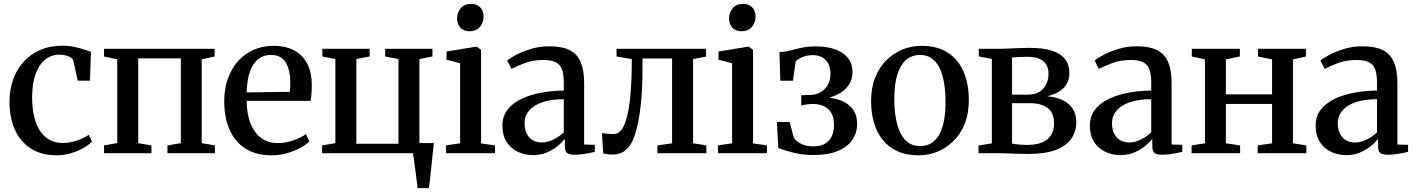

<svg xmlns="http://www.w3.org/2000/svg" viewBox="-20 -789 7292 989"><path d="M272.5 11Q192 11 137.8 -24.5Q83.5 -60 56.2 -122.2Q29 -184.5 29 -263Q28.5 -324.5 46.8 -377Q65 -429.5 100.2 -469.2Q135.5 -509 186 -531.2Q236.5 -553.5 301 -553.5Q335.5 -553.5 364 -547.2Q392.5 -541 413.8 -533.8Q435 -526.5 448.5 -522.5L443.5 -373.5H380L358 -475Q356.5 -483.5 346.5 -491Q336.5 -498.5 320.8 -503Q305 -507.5 285.5 -507.5Q245.5 -507.5 214 -483.2Q182.5 -459 164.2 -410.5Q146 -362 145.5 -289.5Q145.5 -230.5 156.5 -186Q167.5 -141.5 188.2 -112Q209 -82.5 237.5 -67.5Q266 -52.5 300.5 -52.5Q328.5 -52.5 354.2 -58.8Q380 -65 401.5 -74.8Q423 -84.5 437.5 -94.5L454 -59.5Q438 -43 409.8 -26.8Q381.5 -10.5 346 0.2Q310.5 11 272.5 11Z M516 0V-40L584 -52V-483.5L516 -498V-537.5H1085.5V-498L1019 -483.5V-51.5L1087 -40V0H842.5V-40L911.5 -51.5V-488.5H692V-51.5L760 -40V0Z M1380 11Q1298 11 1243.8 -24Q1189.5 -59 1162.2 -121.5Q1135 -184 1135 -267Q1135 -333 1154.5 -386Q1174 -439 1208.2 -476.2Q1242.5 -513.5 1288.5 -533.2Q1334.5 -553 1388 -553Q1480.5 -553 1532 -502.8Q1583.5 -452.5 1586 -358.5Q1586 -328 1584.5 -306.5Q1583 -285 1579.5 -269.5H1250.5Q1251 -222.5 1261.2 -182.5Q1271.5 -142.5 1291.2 -113.5Q1311 -84.5 1341 -68.2Q1371 -52 1411 -52Q1451.5 -52 1492.5 -66.5Q1533.5 -81 1556 -98.5L1573 -61Q1556 -43 1525.5 -26.5Q1495 -10 1457.2 0.5Q1419.5 11 1380 11ZM1250.5 -313 1473 -316Q1474.5 -326.5 1475 -338.8Q1475.5 -351 1475.5 -361.5Q1475.5 -427 1452.5 -466.5Q1429.5 -506 1375 -506Q1348 -506 1325.8 -494.5Q1303.5 -483 1287 -459.5Q1270.5 -436 1261.2 -399.5Q1252 -363 1250.5 -313Z M2131 180Q2129 159.5 2125.8 135.2Q2122.5 111 2119.2 86Q2116 61 2112.8 38.8Q2109.5 16.5 2107 0H1639V-40L1707.5 -51.5V-485L1640.5 -498V-537.5H1884V-498L1815.5 -485V-48.5H2032.5V-485L1964 -498V-537.5H2207.5V-498L2140.5 -485V-52H2215Q2213 -32 2210.2 -8.8Q2207.5 14.5 2205 40Q2202.5 65.5 2199.8 90.5Q2197 115.5 2194.2 138.5Q2191.5 161.5 2189.5 180Z M2277.5 0V-40L2350 -51V-463L2280 -481.5V-523.5L2428.5 -548H2437L2458 -532V-50.5L2529.5 -40V0ZM2398.5 -628Q2368 -628 2351.2 -646.8Q2334.5 -665.5 2334.5 -693.5Q2334.5 -724.5 2353.2 -746.8Q2372 -769 2406.5 -769H2407.5Q2437.5 -769 2454.2 -750.5Q2471 -732 2471 -704Q2471 -673 2452.2 -650.5Q2433.5 -628 2399.5 -628Z M2725.5 10Q2683.5 10 2647.8 -6.8Q2612 -23.5 2590 -57.2Q2568 -91 2568 -142Q2568 -191 2595.2 -225.2Q2622.5 -259.5 2668 -280.8Q2713.5 -302 2769.8 -312Q2826 -322 2884 -322.5V-363.5Q2884 -404.5 2875.2 -430Q2866.5 -455.5 2843.8 -467.8Q2821 -480 2779.5 -480Q2724.5 -480 2682.2 -463.8Q2640 -447.5 2614.5 -434L2592.5 -477Q2605.5 -488.5 2637.5 -505.8Q2669.5 -523 2714 -536.8Q2758.5 -550.5 2809.5 -550.5Q2875 -550.5 2914.5 -530.5Q2954 -510.5 2971.5 -468.5Q2989 -426.5 2989 -360.5V-44.5L3044 -43V-7Q3033 -4 3015.8 -0.5Q2998.5 3 2979 5.5Q2959.5 8 2941.5 8Q2914.5 8 2902 -0.2Q2889.5 -8.5 2889.5 -36.5V-73.5Q2878.5 -59 2855.5 -39.2Q2832.5 -19.5 2799.5 -4.8Q2766.5 10 2725.5 10ZM2771 -55Q2799 -55 2829.8 -69.8Q2860.5 -84.5 2884 -107V-278Q2818.5 -278 2773.2 -262.2Q2728 -246.5 2705 -219Q2682 -191.5 2682 -155Q2682 -121.5 2693.8 -99.2Q2705.5 -77 2725.8 -66Q2746 -55 2771 -55Z M3132 7Q3117.5 7 3106 5Q3094.5 3 3087 0.5L3080.5 -104Q3091 -101.5 3107.5 -100Q3124 -98.5 3141 -98.5Q3173.5 -98.5 3194 -142.2Q3214.5 -186 3224.5 -272Q3234.5 -358 3234.5 -485L3156 -498V-537.5H3617V-497.5L3550 -484.5V-51L3618.5 -40V0H3366.5V-40L3442 -51V-488H3289.5V-437.5Q3289.5 -331.5 3281.5 -257.2Q3273.5 -183 3261.8 -135.5Q3250 -88 3238 -63Q3223 -31.5 3198.2 -12.2Q3173.5 7 3132 7Z M3678.5 0V-40L3751 -51V-463L3681 -481.5V-523.5L3829.5 -548H3838L3859 -532V-50.5L3930.5 -40V0ZM3799.5 -628Q3769 -628 3752.2 -646.8Q3735.5 -665.5 3735.5 -693.5Q3735.5 -724.5 3754.2 -746.8Q3773 -769 3807.5 -769H3808.5Q3838.5 -769 3855.2 -750.5Q3872 -732 3872 -704Q3872 -673 3853.2 -650.5Q3834.5 -628 3800.5 -628Z M4169 9.5Q4129 9.5 4094.8 3.2Q4060.5 -3 4034 -11.5Q4007.5 -20 3989 -26L3982 -160.5H4047.5L4069 -80Q4080 -62 4105.8 -48.5Q4131.5 -35 4169.5 -35Q4206.5 -35 4230 -49Q4253.5 -63 4264.8 -88Q4276 -113 4276 -146.5Q4276 -197 4248 -225.2Q4220 -253.5 4163.5 -253.5Q4156.5 -253.5 4145 -252.2Q4133.5 -251 4122.8 -249Q4112 -247 4107 -245.5L4107.5 -298.5L4154.5 -300Q4183.5 -300.5 4206.8 -313.8Q4230 -327 4243.8 -351.2Q4257.5 -375.5 4257.5 -409Q4257.5 -440.5 4246.2 -461.8Q4235 -483 4214.5 -494Q4194 -505 4167 -505Q4138 -505 4114 -495Q4090 -485 4078.5 -473L4064.5 -373H3999.5L3995 -521Q4017.5 -521 4037 -525.5Q4056.5 -530 4077 -535.5Q4097.5 -541 4122.5 -545.5Q4147.5 -550 4181 -550Q4242.5 -550 4285 -533.8Q4327.5 -517.5 4349.5 -488Q4371.5 -458.5 4371.5 -418Q4371.5 -379 4350.8 -349.5Q4330 -320 4293.2 -301.8Q4256.5 -283.5 4208 -277.5L4214.5 -288Q4268 -287.5 4308.8 -272.5Q4349.5 -257.5 4372.2 -227.2Q4395 -197 4395 -151.5Q4395 -104.5 4370.2 -68.2Q4345.5 -32 4295.5 -11.2Q4245.5 9.5 4169 9.5Z M4467 -268Q4467 -337.5 4488.5 -390.8Q4510 -444 4547 -480Q4584 -516 4630.2 -534.5Q4676.5 -553 4725.5 -553Q4810 -553 4864.2 -516.5Q4918.5 -480 4944.5 -417Q4970.5 -354 4970.5 -274.5Q4970.5 -204.5 4949 -151Q4927.5 -97.5 4890.5 -61.5Q4853.5 -25.5 4807.5 -7.2Q4761.5 11 4712 11Q4649 11 4602.8 -10Q4556.5 -31 4526.5 -68.8Q4496.5 -106.5 4481.8 -157.2Q4467 -208 4467 -268ZM4719.5 -36.5Q4761.5 -36.5 4790.8 -61.5Q4820 -86.5 4835.2 -137.2Q4850.5 -188 4850.5 -264.5Q4850.5 -315 4843.5 -358.8Q4836.5 -402.5 4821.2 -435.5Q4806 -468.5 4781 -487.2Q4756 -506 4719.5 -506Q4677.5 -506 4647.8 -480.8Q4618 -455.5 4602.2 -405Q4586.5 -354.5 4586.5 -277.5Q4586.5 -227 4594 -183Q4601.5 -139 4617.2 -106Q4633 -73 4658.2 -54.8Q4683.5 -36.5 4719.5 -36.5Z M5277 4Q5253 4 5224 3Q5195 2 5168.5 1Q5142 0 5124.5 0H5020.5V-39.5L5089 -50.5V-485.5L5022 -498.5V-537.5H5131Q5148.5 -537.5 5174 -538.8Q5199.5 -540 5227.8 -541.2Q5256 -542.5 5281.5 -542.5Q5357.5 -542.5 5402.8 -526.5Q5448 -510.5 5468.2 -481.8Q5488.5 -453 5488.5 -415Q5488.5 -364 5457 -334.2Q5425.5 -304.5 5374 -293Q5420.5 -289.5 5454 -273Q5487.5 -256.5 5505.8 -228.2Q5524 -200 5524 -160Q5524 -112.5 5499 -75.5Q5474 -38.5 5419.8 -17.2Q5365.5 4 5277 4ZM5268.5 -42.5Q5342.5 -42.5 5376 -72.2Q5409.5 -102 5409.5 -153Q5409.5 -209.5 5375.2 -233.5Q5341 -257.5 5287 -257.5H5193V-49.5Q5200.5 -47.5 5212.5 -46Q5224.5 -44.5 5239 -43.5Q5253.5 -42.5 5268.5 -42.5ZM5193 -301.5H5275Q5312 -301.5 5335.2 -316.8Q5358.5 -332 5369.8 -356.5Q5381 -381 5381 -409.5Q5381 -434.5 5370.5 -454.2Q5360 -474 5336 -485.2Q5312 -496.5 5271.5 -496.5Q5251 -496.5 5230.8 -495.5Q5210.5 -494.5 5193 -493Z M5751.5 10Q5709.5 10 5673.8 -6.8Q5638 -23.5 5616 -57.2Q5594 -91 5594 -142Q5594 -191 5621.2 -225.2Q5648.5 -259.5 5694 -280.8Q5739.5 -302 5795.8 -312Q5852 -322 5910 -322.5V-363.5Q5910 -404.5 5901.2 -430Q5892.5 -455.5 5869.8 -467.8Q5847 -480 5805.5 -480Q5750.5 -480 5708.2 -463.8Q5666 -447.5 5640.5 -434L5618.5 -477Q5631.5 -488.5 5663.5 -505.8Q5695.5 -523 5740 -536.8Q5784.5 -550.5 5835.5 -550.5Q5901 -550.5 5940.5 -530.5Q5980 -510.5 5997.5 -468.5Q6015 -426.5 6015 -360.5V-44.5L6070 -43V-7Q6059 -4 6041.8 -0.5Q6024.5 3 6005 5.5Q5985.5 8 5967.5 8Q5940.5 8 5928 -0.2Q5915.5 -8.5 5915.5 -36.5V-73.5Q5904.5 -59 5881.5 -39.2Q5858.5 -19.5 5825.5 -4.8Q5792.5 10 5751.5 10ZM5797 -55Q5825 -55 5855.8 -69.8Q5886.5 -84.5 5910 -107V-278Q5844.5 -278 5799.2 -262.2Q5754 -246.5 5731 -219Q5708 -191.5 5708 -155Q5708 -121.5 5719.8 -99.2Q5731.5 -77 5751.8 -66Q5772 -55 5797 -55Z M6118 0V-40L6187 -51V-483L6119 -498V-537.5H6366.5V-498L6294.5 -483V-303H6532.5V-483L6460 -498V-537.5H6707V-498L6640 -483V-51L6709 -40V0H6458.5V-40L6532.5 -51V-253.5H6294.5V-51L6368 -40V0Z M6914.5 10Q6872.5 10 6836.8 -6.8Q6801 -23.5 6779 -57.2Q6757 -91 6757 -142Q6757 -191 6784.2 -225.2Q6811.5 -259.5 6857 -280.8Q6902.5 -302 6958.8 -312Q7015 -322 7073 -322.5V-363.5Q7073 -404.5 7064.2 -430Q7055.5 -455.5 7032.8 -467.8Q7010 -480 6968.5 -480Q6913.5 -480 6871.2 -463.8Q6829 -447.5 6803.5 -434L6781.5 -477Q6794.5 -488.5 6826.5 -505.8Q6858.5 -523 6903 -536.8Q6947.5 -550.5 6998.5 -550.5Q7064 -550.5 7103.5 -530.5Q7143 -510.5 7160.5 -468.5Q7178 -426.5 7178 -360.5V-44.5L7233 -43V-7Q7222 -4 7204.8 -0.5Q7187.5 3 7168 5.5Q7148.5 8 7130.5 8Q7103.5 8 7091 -0.2Q7078.5 -8.5 7078.5 -36.5V-73.5Q7067.5 -59 7044.5 -39.2Q7021.5 -19.5 6988.5 -4.8Q6955.5 10 6914.5 10ZM6960 -55Q6988 -55 7018.8 -69.8Q7049.5 -84.5 7073 -107V-278Q7007.5 -278 6962.2 -262.2Q6917 -246.5 6894 -219Q6871 -191.5 6871 -155Q6871 -121.5 6882.8 -99.2Q6894.5 -77 6914.8 -66Q6935 -55 6960 -55Z"/></svg>

Font: Merriweather 60pt Medium
Style: Regular
Weight: 500
Version: Version 2.100